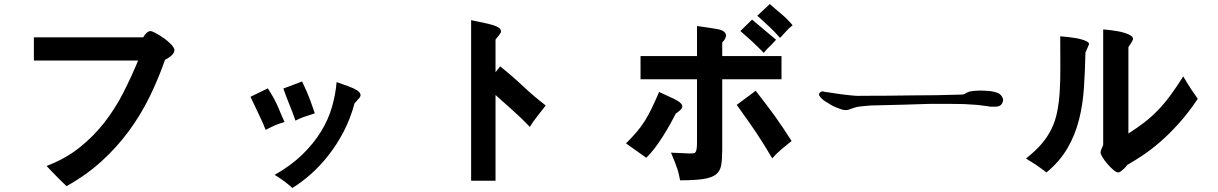

<svg xmlns="http://www.w3.org/2000/svg" viewBox="-20 -818 6040 952"><path d="M845 -571Q845 -557 832 -544.5Q819 -532 798 -521Q765 -426 721 -336.5Q677 -247 618 -167Q559 -87 483 -18Q407 51 310 105Q292 88 281.5 77.5Q271 67 261.5 57.5Q252 48 241 36.5Q230 25 211 5Q305 -31 374.5 -86.5Q444 -142 497.5 -210.5Q551 -279 591 -357.5Q631 -436 665 -518H148V-633H690Q698 -647 707.5 -655.5Q717 -664 727 -664Q735 -663 753.5 -653Q772 -643 792 -629Q812 -615 827.5 -599Q843 -583 845 -571Z M1391 -213Q1377 -209 1366.5 -205.5Q1356 -202 1345.5 -197.5Q1335 -193 1324 -187.5Q1313 -182 1297 -174Q1287 -202 1267.5 -242Q1248 -282 1222 -338L1308 -380Q1343 -326 1361.5 -281Q1380 -236 1391 -213ZM1541 -256Q1518 -248 1504.5 -244Q1491 -240 1482 -236.5Q1473 -233 1465 -229.5Q1457 -226 1445 -220Q1431 -261 1415 -299.5Q1399 -338 1385 -379L1478 -414Q1504 -360 1518.5 -320Q1533 -280 1541 -256ZM1753 -323Q1751 -320 1747 -315.5Q1743 -311 1738 -306Q1717 -228 1683 -163.5Q1649 -99 1607.5 -46.5Q1566 6 1520.5 46Q1475 86 1430 114Q1417 103 1407.5 95Q1398 87 1389 80.5Q1380 74 1369 66.5Q1358 59 1342 49Q1423 3 1479 -51.5Q1535 -106 1571.5 -165.5Q1608 -225 1626 -287.5Q1644 -350 1649 -411Q1680 -400 1706.5 -390.5Q1733 -381 1749 -371Q1765 -361 1767.5 -349.5Q1770 -338 1753 -323Z M2607 -189Q2563 -235 2521 -272Q2479 -309 2437 -347V78H2316V-718Q2349 -711 2376 -705.5Q2403 -700 2423 -694Q2443 -688 2453.5 -680.5Q2464 -673 2464 -663Q2465 -659 2461 -653Q2457 -647 2452 -640.5Q2447 -634 2442.5 -629Q2438 -624 2437 -621V-460L2460 -489Q2520 -441 2573 -391Q2626 -341 2686 -295Q2665 -268 2644 -241.5Q2623 -215 2607 -189Z M3561 -425V-74Q3561 -29 3556 0.5Q3551 30 3530.5 46.5Q3510 63 3468 69.5Q3426 76 3352 76Q3349 60 3346 46.5Q3343 33 3338 18Q3333 3 3325.5 -16Q3318 -35 3307 -61L3400 -57Q3412 -57 3419 -58Q3426 -59 3429.5 -65Q3433 -71 3434.5 -82.5Q3436 -94 3436 -115V-425H3156V-540H3436V-689Q3503 -680 3540 -673Q3577 -666 3580 -643Q3580 -636 3576 -627.5Q3572 -619 3561 -607V-540H3855V-425ZM3905 -119Q3880 -99 3855 -78Q3830 -57 3809 -33Q3786 -72 3767 -102.5Q3748 -133 3728.5 -162Q3709 -191 3686 -223.5Q3663 -256 3633 -298L3727 -368Q3757 -329 3780 -299Q3803 -269 3823 -241Q3843 -213 3862.5 -184Q3882 -155 3905 -119ZM3248 -362Q3290 -343 3317.5 -330Q3345 -317 3356 -305.5Q3367 -294 3361 -282.5Q3355 -271 3331 -255Q3320 -233 3303.5 -203.5Q3287 -174 3267.5 -143Q3248 -112 3226.5 -83.5Q3205 -55 3184 -36L3084 -107Q3113 -136 3135 -161.5Q3157 -187 3175.5 -216Q3194 -245 3211 -280Q3228 -315 3248 -362ZM3828 -621Q3813 -604 3805 -596Q3797 -588 3791.5 -583Q3786 -578 3781 -572.5Q3776 -567 3767 -556Q3752 -571 3739 -584Q3726 -597 3712.5 -609.5Q3699 -622 3684 -635Q3669 -648 3651 -664L3709 -721Q3720 -711 3724.5 -707.5Q3729 -704 3738 -696.5Q3747 -689 3766.5 -672.5Q3786 -656 3828 -621ZM3910 -693Q3891 -678 3877.5 -662.5Q3864 -647 3848 -630Q3833 -647 3820.5 -660Q3808 -673 3795 -685Q3782 -697 3768 -710Q3754 -723 3735 -740L3797 -798Q3827 -771 3855 -748Q3883 -725 3910 -693Z M4954 -323Q4954 -316 4948 -304Q4940 -289 4915 -289Q4903 -289 4894.5 -289Q4886 -289 4880 -291Q4873 -292 4863.5 -293Q4854 -294 4841 -296Q4828 -298 4807.5 -299Q4787 -300 4759 -302Q4730 -303 4688.5 -303Q4647 -303 4591 -303Q4535 -301 4462 -299Q4389 -297 4298 -295Q4275 -293 4258 -291.5Q4241 -290 4230 -288Q4218 -285 4209.5 -282Q4201 -279 4196 -277Q4185 -272 4173 -272Q4159 -272 4135 -282Q4111 -290 4084 -308Q4060 -321 4047 -337Q4034 -352 4049 -362Q4055 -365 4061 -365Q4061 -363 4095 -359Q4111 -356 4130 -353.5Q4149 -351 4172 -348Q4195 -345 4216 -343.5Q4237 -342 4257 -343Q4318 -343 4379 -343.5Q4440 -344 4502 -345Q4563 -345 4624 -346Q4685 -347 4746 -349Q4761 -349 4767 -355Q4770 -357 4774.5 -359Q4779 -361 4787 -364Q4803 -368 4838 -369Q4847 -369 4858.5 -368.5Q4870 -368 4884 -367Q4912 -364 4932 -355Q4951 -343 4954 -323Z M5919 -328Q5872 -258 5824.5 -205.5Q5777 -153 5732 -114Q5687 -75 5645.5 -47.5Q5604 -20 5569 0Q5569 1 5564 7Q5559 13 5552 19.5Q5545 26 5537.5 31.5Q5530 37 5524 37Q5515 37 5500.5 24.5Q5486 12 5471.5 -4.5Q5457 -21 5447 -37.5Q5437 -54 5437 -62Q5437 -70 5442 -80.5Q5447 -91 5450 -99V-672Q5451 -672 5462.5 -671Q5474 -670 5490.5 -668Q5507 -666 5525.5 -662.5Q5544 -659 5560.5 -653.5Q5577 -648 5587.5 -641Q5598 -634 5598 -624Q5593 -610 5585.5 -600Q5578 -590 5576 -586L5575 -584V-156Q5619 -184 5654 -211Q5689 -238 5720.5 -270.5Q5752 -303 5782 -343.5Q5812 -384 5847 -439Q5873 -395 5889 -371.5Q5905 -348 5919 -328ZM5362 -557Q5360 -466 5354.5 -382.5Q5349 -299 5330 -224Q5311 -149 5273 -83.5Q5235 -18 5169 37Q5151 24 5139 15Q5127 6 5116.5 -1Q5106 -8 5094.5 -15Q5083 -22 5067 -32Q5113 -68 5144 -104Q5175 -140 5194 -179.5Q5213 -219 5222 -264.5Q5231 -310 5234.5 -365Q5238 -420 5237.5 -487.5Q5237 -555 5237 -638Q5237 -638 5248 -637Q5259 -636 5274.5 -634.5Q5290 -633 5308.5 -630Q5327 -627 5343 -622.5Q5359 -618 5369.5 -612Q5380 -606 5380 -599Q5375 -587 5369.5 -574.5Q5364 -562 5362 -557Z"/></svg>

Font: D2Coding ligature
Style: Bold
Weight: 700
Monospace: yes
Designer: Yong-Rak Park; Jeong-Hwan Yoon; Sang-Min Lee;
Foundry: NHN Corporation
Version: Version 1.3.2; Build 20180524